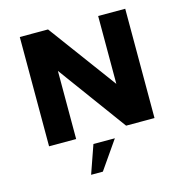

<svg xmlns="http://www.w3.org/2000/svg" viewBox="-115 -702 969 1010"><g transform="rotate(-15 369.5 -196.5)"><path d="M509.3 -595.2V-225.6L236.3 -595.2H82.5V0H230V-371.1L502 0H656.7V-595.2ZM257.3 202.1H321.3L427.7 48.8H311Z"/></g></svg>

Font: Now Black
Style: Regular
Weight: 400
Designer: Alfredo Marco Pradil
Foundry: Alfredo Marco Pradil
Version: Version 1.200;hotconv 1.0.109;makeotfexe 2.5.65596